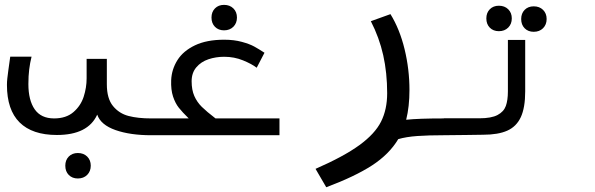

<svg xmlns="http://www.w3.org/2000/svg" viewBox="-20 -555 2440 788"><path d="M248 125Q248 102 262.2 87.5Q276.5 73 299.5 73Q323 73 337.8 87.5Q352.5 102 352.5 125Q352.5 148 337.8 162.8Q323 177.5 299.5 177.5Q276.5 177.5 262.2 163Q248 148.5 248 125ZM8.5 -206.5Q8.5 -219.5 10 -232.8Q11.5 -246 14 -265L22 -322.5H109.5Q103 -296 99.8 -269.8Q96.5 -243.5 96.5 -210Q96.5 -143.5 122.5 -106.2Q148.5 -69 202 -69Q251.5 -69 281.5 -95Q311.5 -121 323.5 -158.2Q335.5 -195.5 335.5 -233.5V-313.5H418.5V-209Q418.5 -150.5 443.8 -119.8Q469 -89 507.8 -79Q546.5 -69 600 -69V0Q514.5 0 454 -21.2Q393.5 -42.5 379 -84.5Q341 -1 213.5 -1Q112.5 -1 60.5 -52.5Q8.5 -104 8.5 -206.5Z M597.5 -69H754.5Q728 -95 713.8 -113Q699.5 -131 690.2 -158.8Q681 -186.5 682.5 -226Q684.5 -270.5 708.2 -308.2Q732 -346 780.2 -369Q828.5 -392 900 -392Q940.5 -392 972.5 -383.2Q1004.5 -374.5 1023.5 -364Q1042.5 -353.5 1065.5 -338.5L1033.5 -277Q1013.5 -292.5 977.5 -307.2Q941.5 -322 900 -322Q866 -322 835.5 -311.8Q805 -301.5 785.8 -278.8Q766.5 -256 766.5 -221.5Q766.5 -186 777.5 -161Q788.5 -136 808.2 -116.5Q828 -97 864.5 -69H1127V0H597.5ZM848 -483Q848 -506 862.2 -520.5Q876.5 -535 899.5 -535Q923 -535 937.8 -520.5Q952.5 -506 952.5 -483Q952.5 -460 937.8 -445.2Q923 -430.5 899.5 -430.5Q876.5 -430.5 862.2 -445Q848 -459.5 848 -483Z M1569 -172.5Q1569 -256 1552.8 -328.5Q1536.5 -401 1502 -468L1582.5 -497Q1620.5 -435.5 1640.5 -353Q1660.5 -270.5 1660.5 -185.5Q1660.5 -117.5 1647 -63.5Q1697.5 -69 1801.5 -69V0Q1739 0 1693 3.2Q1647 6.5 1614.5 16Q1577.5 78 1507 123.8Q1436.5 169.5 1319 213.5L1275 138Q1391.5 87 1455.2 40.5Q1519 -6 1544 -56Q1569 -106 1569 -172.5Z M1801.5 -69.5H1947.5Q1996.5 -69.5 2022 -83Q2047.5 -96.5 2056 -120Q2064.5 -143.5 2064.5 -180V-391H2135.5V-180Q2135.5 -113 2117.5 -74.2Q2099.5 -35.5 2062 -18.8Q2024.5 -2 1962.5 -2L1893.5 -1Q1828.5 0 1801.5 0ZM1976 -479.5Q1976 -502.5 1990.2 -517Q2004.5 -531.5 2027.5 -531.5Q2051 -531.5 2065.8 -517Q2080.5 -502.5 2080.5 -479.5Q2080.5 -456.5 2065.8 -441.8Q2051 -427 2027.5 -427Q2004.5 -427 1990.2 -441.5Q1976 -456 1976 -479.5ZM2119 -477Q2119 -500 2133.2 -514.5Q2147.5 -529 2170.5 -529Q2194 -529 2208.8 -514.5Q2223.5 -500 2223.5 -477Q2223.5 -454 2208.8 -439.2Q2194 -424.5 2170.5 -424.5Q2147.5 -424.5 2133.2 -439Q2119 -453.5 2119 -477Z"/></svg>

Font: JuliaMono Italic
Style: Regular
Weight: 400
Italic angle: -9°
Monospace: yes
Designer: cormullion
Foundry: corm
Version: Version 0.049; ttfautohint (v1.8.4)